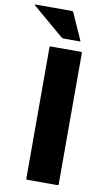

<svg xmlns="http://www.w3.org/2000/svg" viewBox="-150 -946 543 993"><g transform="rotate(10 122.0 -450.0)"><path d="M67.5 -700H227.5Q232.5 -700 232.5 -695V-5Q232.5 0 227.5 0H67.5Q62.5 0 62.5 -5V-695Q62.5 -700 67.5 -700ZM211.5 -752H124Q119 -752 114 -757L-48.5 -895Q-53.5 -900 -48.5 -900H144Q149 -900 152 -895L213.5 -757Q216.5 -752 211.5 -752Z"/></g></svg>

Font: MFEK Sans
Style: Bold
Weight: 700
Designer: Owen Earl
Foundry: indestructible type*
Version: Version 0.001; ttfautohint (v1.8.4.7-5d5b)